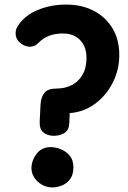

<svg xmlns="http://www.w3.org/2000/svg" viewBox="-20 -801 559 837"><path d="M215.3 -209Q187.7 -208.8 169.5 -223.3Q151.3 -237.9 153.1 -273L156.8 -347Q158.8 -377 173.4 -396Q188.1 -415 227 -415Q263.2 -415 292.6 -429.9Q321.9 -444.8 339.4 -474.4Q357 -504 357 -548.1Q357 -583.9 343.4 -607.4Q329.9 -631 307.3 -643Q284.8 -655 255.7 -655Q218 -655 192.6 -644.4Q167.2 -633.9 149.4 -615.8Q139.4 -605.3 129.8 -601.3Q120.1 -597.3 110 -597.3Q88.9 -597.3 68.5 -613.7Q48.1 -630.1 48.1 -656.4Q48.1 -666.3 51 -674.7Q53.9 -683 63 -695.3Q92.3 -736.6 148.3 -759Q204.3 -781.4 270.7 -781Q337.6 -780.8 389.4 -753.6Q441.2 -726.4 470.6 -677.2Q500 -628 500 -561.1Q500 -496 470.8 -439.3Q441.6 -382.7 392.6 -347.3Q343.7 -312 284 -308L282.1 -265Q281.1 -234.3 262 -221.8Q242.9 -209.2 215.3 -209ZM209 16Q172.3 16 144.7 -9.2Q117 -34.3 117 -70Q118.8 -104.4 140.8 -132.1Q162.8 -159.7 202 -159.7Q220.2 -159.7 242.9 -151.3Q265.6 -143 282.8 -123.7Q300 -104.3 300 -71Q300 -38.8 285.2 -19.5Q270.3 -0.2 249.2 7.9Q228 16 209 16Z"/></svg>

Font: Playpen Sans
Style: Regular
Weight: 400
Designer: Laura Meseguer, Veronika Burian, José Scaglione, Kostas Bartsokas, Vera Evstafieva, Tom Grace, Yorlmar Campos
Foundry: TypeTogether
Version: Version 2.000